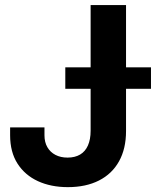

<svg xmlns="http://www.w3.org/2000/svg" viewBox="-20 -748 632 778"><path d="M254.9 10.3Q186.5 10.3 133.8 -13.9Q81.1 -38.1 51 -85Q21 -131.8 21 -200.2V-231.9H160.2V-199.7Q160.2 -171.9 171.9 -151.6Q183.6 -131.3 204.6 -120.4Q225.6 -109.4 253.9 -109.4Q283.7 -109.4 304.7 -121.8Q325.7 -134.3 336.4 -158.7Q347.2 -183.1 347.2 -218.3V-727.5H490.7V-216.8Q490.7 -145.5 462.4 -94.5Q434.1 -43.5 381.1 -16.6Q328.1 10.3 254.9 10.3ZM244.6 -388.2V-475.1H591.8V-388.2Z"/></svg>

Font: Inter Cardless Tabular Bold
Style: Bold
Weight: 700
Designer: Rasmus Andersson
Foundry: rsms
Version: Version 4.000;git-4fc901f